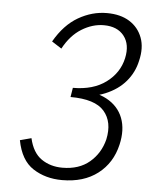

<svg xmlns="http://www.w3.org/2000/svg" viewBox="-50 -710 617 761"><g transform="rotate(5 258.5 -329.5)"><path d="M386 -168Q401 -238 364.5 -280.5Q328 -323 230 -323L236 -360Q317 -360 368 -398Q419 -436 432 -495Q444 -550 417.5 -584Q391 -618 337 -618Q292 -618 249 -591.5Q206 -565 177 -511L138 -536Q177 -604 231.5 -635.5Q286 -667 345 -667Q399 -667 435 -644.5Q471 -622 486 -582Q501 -542 488 -489Q478 -443 447.5 -407Q417 -371 366.5 -350Q316 -329 244 -329L248 -355Q325 -355 372 -329.5Q419 -304 436.5 -258Q454 -212 440 -152Q423 -78 367 -35Q311 8 225 8Q159 8 109.5 -24Q60 -56 45 -135L90 -147Q103 -90 138.5 -65.5Q174 -41 222 -41Q288 -41 330 -76.5Q372 -112 386 -168Z"/></g></svg>

Font: Ysabeau Office Light
Style: Italic
Weight: 300
Italic angle: -12°
Designer: Christian Thalmann (Catharsis Fonts)
Version: Version 2.001;gftools[0.9.30]; featfreeze: tnum,lnum,ss02